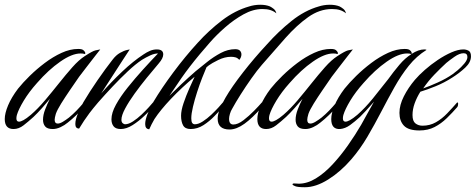

<svg xmlns="http://www.w3.org/2000/svg" viewBox="-39 -542 2002 808"><path d="M18 1Q-19 1 -19 -41Q-19 -65 -5 -98.5Q9 -132 37 -169Q57 -194 86 -222.5Q115 -251 149.5 -277Q184 -303 220 -319.5Q256 -336 290 -336Q305 -336 311 -331.5Q317 -327 319 -322Q321 -318 319.5 -316Q318 -314 316 -315Q312 -317 300 -317Q264 -317 214.5 -282.5Q165 -248 117 -193Q83 -155 61 -118.5Q39 -82 32 -58Q30 -50 30 -44Q30 -30 41 -30Q48 -30 60 -36.5Q72 -43 91 -59Q121 -85 150.5 -120Q180 -155 209 -191.5Q238 -228 265.5 -259Q293 -290 318 -306Q350 -327 362.5 -330Q375 -333 383 -334Q378 -328 361 -306Q344 -284 325 -259.5Q306 -235 294 -219Q276 -193 255.5 -163Q235 -133 218.5 -106.5Q202 -80 196 -63Q191 -46 191 -38Q191 -22 204 -22Q213 -22 225.5 -29.5Q238 -37 251 -47Q268 -61 283 -76.5Q298 -92 314 -111Q318 -111 318 -105Q318 -96 314 -91Q301 -76 282.5 -58Q264 -40 246 -26Q233 -15 216 -7Q199 1 183 1Q160 1 151 -10Q142 -21 142 -38Q142 -58 151 -81.5Q160 -105 171 -126Q158 -110 138 -87.5Q118 -65 102 -50Q80 -30 60 -14.5Q40 1 18 1Z M469 1Q448 1 439 -10.5Q430 -22 430 -40Q430 -67 449 -101.5Q468 -136 498.5 -174Q529 -212 562.5 -249Q596 -286 626 -317Q611 -317 593.5 -309Q576 -301 558 -290Q531 -272 499 -242Q467 -212 435 -178Q403 -144 374 -111Q351 -84 337.5 -66Q324 -48 314.5 -33.5Q305 -19 294 -1Q278 -1 278 -20Q278 -40 290.5 -68Q303 -96 312 -112Q338 -156 371.5 -204.5Q405 -253 434 -290Q449 -310 466 -319.5Q483 -329 495 -331.5Q507 -334 507 -334Q501 -325 482 -296Q463 -267 438 -228Q413 -189 387 -149Q428 -196 475 -240.5Q522 -285 565 -313Q578 -322 592 -328Q606 -334 621 -334Q648 -334 648 -313Q648 -297 629 -275Q606 -248 579 -215Q552 -182 527.5 -148Q503 -114 487.5 -85Q472 -56 472 -38Q472 -28 477.5 -23.5Q483 -19 487 -19Q502 -19 520.5 -31Q539 -43 556.5 -59.5Q574 -76 587.5 -91Q601 -106 605 -111Q609 -111 609 -105Q609 -96 605 -91Q591 -76 568 -54Q545 -32 519 -15.5Q493 1 469 1Z M589 2Q572 1 572 -20Q572 -37 582 -62.5Q592 -88 607 -114Q641 -171 690.5 -237.5Q740 -304 793 -362Q840 -414 895 -456Q950 -498 1010 -515Q1019 -518 1031 -520Q1043 -522 1056 -522Q1080 -522 1097 -515Q1105 -511 1113 -504.5Q1121 -498 1124 -486Q1113 -495 1099 -499.5Q1085 -504 1065 -504Q1026 -504 985.5 -481.5Q945 -459 908.5 -427Q872 -395 844.5 -363.5Q817 -332 802 -314Q757 -260 725 -214Q693 -168 674 -139Q697 -162 724.5 -188Q752 -214 784 -242Q806 -260 833 -281.5Q860 -303 890 -319Q920 -335 951 -335Q965 -335 971 -328.5Q977 -322 977 -313Q977 -301 968 -290Q961 -298 952.5 -300.5Q944 -303 933 -303Q907 -303 879.5 -289.5Q852 -276 840 -267L830 -259Q823 -243 812 -215Q801 -187 790.5 -154.5Q780 -122 773 -92.5Q766 -63 766 -44Q766 -30 770 -24.5Q774 -19 781 -19Q796 -19 814.5 -31Q833 -43 850.5 -59.5Q868 -76 881.5 -91Q895 -106 899 -111Q903 -111 903 -105Q903 -96 899 -91Q885 -76 864 -54Q843 -32 817.5 -15.5Q792 1 763 1Q740 1 731.5 -14.5Q723 -30 723 -55Q723 -77 733.5 -108Q744 -139 757.5 -169.5Q771 -200 780 -219Q725 -173 680.5 -126Q636 -79 611 -41Q604 -29 599 -19Q594 -9 591 -2Z M927 3Q877 3 877 -43Q877 -58 884 -78Q891 -98 910 -131Q936 -176 983.5 -237Q1031 -298 1085 -356Q1132 -409 1187.5 -453.5Q1243 -498 1303 -515Q1312 -518 1324 -520Q1336 -522 1349 -522Q1373 -522 1390 -515Q1398 -511 1406 -504.5Q1414 -498 1417 -486Q1406 -495 1392 -499.5Q1378 -504 1358 -504Q1306 -504 1258 -470Q1210 -436 1162.5 -382.5Q1115 -329 1063 -269Q1043 -246 1019 -212Q995 -178 973.5 -144Q952 -110 939 -86Q932 -75 928.5 -62.5Q925 -50 925 -42Q925 -18 943 -18Q962 -18 985.5 -36Q1009 -54 1030.5 -76Q1052 -98 1063 -111Q1067 -111 1067 -105Q1067 -96 1063 -91Q1023 -45 989.5 -21Q956 3 927 3Z M1081 1Q1044 1 1044 -41Q1044 -65 1058 -98.5Q1072 -132 1100 -169Q1120 -194 1149 -222.5Q1178 -251 1212.5 -277Q1247 -303 1283 -319.5Q1319 -336 1353 -336Q1368 -336 1374 -331.5Q1380 -327 1382 -322Q1384 -318 1382.5 -316Q1381 -314 1379 -315Q1375 -317 1363 -317Q1327 -317 1277.5 -282.5Q1228 -248 1180 -193Q1146 -155 1124 -118.5Q1102 -82 1095 -58Q1093 -50 1093 -44Q1093 -30 1104 -30Q1111 -30 1123 -36.5Q1135 -43 1154 -59Q1184 -85 1213.5 -120Q1243 -155 1272 -191.5Q1301 -228 1328.5 -259Q1356 -290 1381 -306Q1413 -327 1425.5 -330Q1438 -333 1446 -334Q1441 -328 1424 -306Q1407 -284 1388 -259.5Q1369 -235 1357 -219Q1339 -193 1318.5 -163Q1298 -133 1281.5 -106.5Q1265 -80 1259 -63Q1254 -46 1254 -38Q1254 -22 1267 -22Q1276 -22 1288.5 -29.5Q1301 -37 1314 -47Q1331 -61 1346 -76.5Q1361 -92 1377 -111Q1381 -111 1381 -105Q1381 -96 1377 -91Q1364 -76 1345.5 -58Q1327 -40 1309 -26Q1296 -15 1279 -7Q1262 1 1246 1Q1223 1 1214 -10Q1205 -21 1205 -38Q1205 -58 1214 -81.5Q1223 -105 1234 -126Q1221 -110 1201 -87.5Q1181 -65 1165 -50Q1143 -30 1123 -14.5Q1103 1 1081 1Z M1244 246Q1214 246 1203 241.5Q1192 237 1192 234Q1192 230 1199 230Q1204 230 1209 230.5Q1214 231 1218 231Q1254 231 1290 209Q1326 187 1360 150.5Q1394 114 1425 70Q1456 26 1481 -17Q1490 -33 1504 -58.5Q1518 -84 1535 -114Q1516 -92 1500 -75Q1484 -58 1476 -50Q1454 -30 1434 -15.5Q1414 -1 1392 1Q1355 3 1355 -41Q1355 -65 1369 -98.5Q1383 -132 1411 -169Q1431 -194 1460 -222.5Q1489 -251 1523.5 -277Q1558 -303 1594 -319.5Q1630 -336 1664 -336Q1679 -336 1685 -331.5Q1691 -327 1693 -322Q1694 -318 1693 -315Q1722 -334 1747 -334Q1754 -334 1756 -332Q1714 -306 1681.5 -265.5Q1649 -225 1621 -175Q1593 -125 1565.5 -72Q1538 -19 1507.5 33Q1477 85 1439 129Q1394 181 1342 213.5Q1290 246 1244 246ZM1415 -30Q1422 -30 1434 -36.5Q1446 -43 1465 -59Q1497 -87 1530 -127.5Q1563 -168 1594 -208Q1617 -240 1641.5 -269Q1666 -298 1692 -314Q1690 -314 1690 -315Q1686 -317 1674 -317Q1638 -317 1588.5 -282.5Q1539 -248 1491 -193Q1457 -155 1435 -118.5Q1413 -82 1406 -58Q1404 -50 1404 -44Q1404 -30 1415 -30Z M1726 7Q1680 7 1661 -13Q1642 -33 1642 -67Q1642 -100 1660.5 -136.5Q1679 -173 1707 -206Q1724 -226 1749 -248Q1774 -270 1803 -289.5Q1832 -309 1860.5 -321.5Q1889 -334 1911 -334Q1923 -334 1933 -328.5Q1943 -323 1943 -305Q1943 -280 1919 -257.5Q1895 -235 1865 -216Q1831 -194 1794 -179Q1757 -164 1730 -156Q1715 -132 1706 -107Q1697 -82 1697 -58Q1697 -32 1709.5 -22.5Q1722 -13 1739 -13Q1770 -13 1795.5 -27.5Q1821 -42 1843 -65Q1865 -88 1885 -111Q1889 -111 1889 -105Q1889 -96 1885 -91Q1865 -68 1841.5 -45Q1818 -22 1790 -7.5Q1762 7 1726 7ZM1742 -170Q1768 -179 1803.5 -195Q1839 -211 1866 -230Q1872 -234 1887 -246.5Q1902 -259 1915 -274.5Q1928 -290 1928 -302Q1928 -318 1912 -318Q1895 -318 1873.5 -303Q1852 -288 1839 -277Q1815 -255 1789 -228Q1763 -201 1742 -170Z"/></svg>

Font: Luxurious Script
Style: Regular
Weight: 400
Designer: Robert E. Leuschke
Foundry: Robert E. Leuschke
Version: Version 1.010; ttfautohint (v1.8.3)